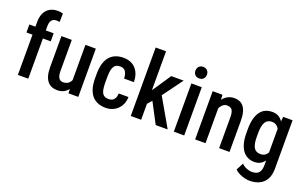

<svg xmlns="http://www.w3.org/2000/svg" viewBox="-102 -1263 3169 1976"><g transform="rotate(20 1482.5 -275.5)"><path d="M206.1 0H92.3V-578.6Q92.3 -637.7 112.1 -678Q131.8 -718.3 168.2 -739.3Q204.6 -760.3 254.4 -760.3Q269.5 -760.3 284.2 -758.1Q298.8 -755.9 312 -751.5L309.6 -658.7Q302.7 -660.6 292.7 -661.6Q282.7 -662.6 273.4 -662.6Q252 -662.6 236.8 -652.8Q221.7 -643.1 213.9 -624.5Q206.1 -606 206.1 -578.6ZM292 -528.3V-440.4H25.9V-528.3Z M640.1 -124.5V-528.3H753.9V0H646.5ZM656.2 -234.9 692.4 -235.8Q692.4 -182.6 682.6 -137.7Q672.9 -92.8 652.6 -59.8Q632.3 -26.9 600.3 -8.5Q568.4 9.8 523.9 9.8Q491.2 9.8 464.1 -1.5Q437 -12.7 417.7 -36.1Q398.4 -59.6 387.7 -97.2Q377 -134.8 377 -187V-528.3H490.7V-186Q490.7 -157.7 495.6 -138.9Q500.5 -120.1 509.3 -108.6Q518.1 -97.2 529.1 -92.5Q540 -87.9 552.7 -87.9Q591.3 -87.9 614 -107.2Q636.7 -126.5 646.5 -159.7Q656.2 -192.9 656.2 -234.9Z M1054.7 -85.4Q1076.7 -85.4 1094 -94.7Q1111.3 -104 1121.6 -123.8Q1131.8 -143.6 1132.8 -175.3H1239.7Q1238.8 -119.1 1213.9 -77.4Q1189 -35.6 1147.7 -12.9Q1106.4 9.8 1056.2 9.8Q1003.9 9.8 965.1 -7.1Q926.3 -23.9 900.9 -56.2Q875.5 -88.4 863 -134.5Q850.6 -180.7 850.6 -240.2V-288.1Q850.6 -347.2 863 -393.6Q875.5 -439.9 900.9 -472.2Q926.3 -504.4 964.8 -521.2Q1003.4 -538.1 1055.7 -538.1Q1111.3 -538.1 1152.1 -514.9Q1192.9 -491.7 1215.8 -447.3Q1238.8 -402.8 1239.7 -338.4H1132.8Q1131.8 -372.6 1122.6 -395.8Q1113.3 -418.9 1096.4 -430.7Q1079.6 -442.4 1054.2 -442.4Q1026.4 -442.4 1008.5 -431.9Q990.7 -421.4 981.2 -401.4Q971.7 -381.3 968 -352.8Q964.4 -324.2 964.4 -288.1V-240.2Q964.4 -203.1 967.8 -174.6Q971.2 -146 980.7 -126Q990.2 -106 1008.3 -95.7Q1026.4 -85.4 1054.7 -85.4Z M1442.4 -750V0H1328.6V-750ZM1715.8 -528.3 1528.3 -272.9 1414.6 -143.6 1385.7 -244.1 1469.2 -362.8 1579.6 -528.3ZM1602.1 0 1471.7 -247.1 1543 -330.6 1732.9 0Z M1914.1 -528.3V0H1800.3V-528.3ZM1794.4 -666.5Q1794.4 -693.8 1811 -712.2Q1827.6 -730.5 1857.4 -730.5Q1887.2 -730.5 1903.8 -712.2Q1920.4 -693.8 1920.4 -666.5Q1920.4 -640.1 1903.8 -622.1Q1887.2 -604 1857.4 -604Q1827.6 -604 1811 -622.1Q1794.4 -640.1 1794.4 -666.5Z M2147.5 -415.5V0H2033.7V-528.3H2140.6ZM2127 -283.2H2090.8Q2090.3 -340.3 2103 -387.2Q2115.7 -434.1 2139.4 -467.8Q2163.1 -501.5 2196 -519.8Q2229 -538.1 2269.5 -538.1Q2300.8 -538.1 2326.9 -527.6Q2353 -517.1 2371.6 -493.7Q2390.1 -470.2 2400.1 -432.6Q2410.2 -395 2410.2 -340.8V0H2296.4V-341.8Q2296.4 -378.9 2288.3 -400.6Q2280.3 -422.4 2264.6 -431.9Q2249 -441.4 2225.1 -441.4Q2203.1 -441.4 2184.8 -429Q2166.5 -416.5 2153.6 -394.8Q2140.6 -373 2133.8 -344.5Q2127 -315.9 2127 -283.2Z M2805.7 -528.3H2908.7V2Q2908.7 73.2 2882.6 118.9Q2856.4 164.6 2810.1 186.5Q2763.7 208.5 2702.6 208.5Q2680.2 208.5 2649.4 201.2Q2618.7 193.8 2589.4 179.7Q2560.1 165.5 2540.5 144.5L2582 65.4Q2605 88.9 2636.2 101.8Q2667.5 114.7 2696.3 114.7Q2727.5 114.7 2749.3 104.2Q2771 93.8 2782.7 69.6Q2794.4 45.4 2794.4 4.4V-408.7ZM2506.8 -242.7V-284.2Q2506.8 -349.1 2519 -396.7Q2531.2 -444.3 2554.2 -476.1Q2577.1 -507.8 2610.4 -522.9Q2643.6 -538.1 2684.6 -538.1Q2727.1 -538.1 2756.6 -520.3Q2786.1 -502.4 2804.9 -469.7Q2823.7 -437 2834.5 -391.8Q2845.2 -346.7 2850.1 -291V-233.4Q2845.2 -179.7 2833.5 -135Q2821.8 -90.3 2802 -58.1Q2782.2 -25.9 2753.2 -8.1Q2724.1 9.8 2683.6 9.8Q2643.1 9.8 2610.4 -6.3Q2577.6 -22.5 2554.4 -54.2Q2531.2 -85.9 2519 -133.1Q2506.8 -180.2 2506.8 -242.7ZM2620.6 -284.2V-242.7Q2620.6 -202.1 2626.2 -172.9Q2631.8 -143.6 2643.1 -124.8Q2654.3 -106 2672.4 -96.9Q2690.4 -87.9 2715.3 -87.9Q2748 -87.9 2768.3 -103.5Q2788.6 -119.1 2799.6 -145.8Q2810.5 -172.4 2814.9 -205.1V-318.8Q2812.5 -344.7 2805.4 -366.9Q2798.3 -389.2 2786.4 -405.8Q2774.4 -422.4 2757.1 -431.9Q2739.7 -441.4 2716.3 -441.4Q2691.9 -441.4 2673.6 -431.9Q2655.3 -422.4 2643.6 -403.1Q2631.8 -383.8 2626.2 -354.2Q2620.6 -324.7 2620.6 -284.2Z"/></g></svg>

Font: Roboto Condensed Medium
Style: Regular
Weight: 500
Designer: Christian Robertson
Foundry: Google
Version: Version 3.0